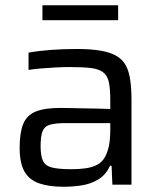

<svg xmlns="http://www.w3.org/2000/svg" viewBox="-20 -705 609 733"><path d="M223 8Q167 8 129.5 -5Q92 -18 73.5 -50Q55 -82 55 -140Q55 -198 68.5 -231.5Q82 -265 116 -279Q150 -293 211 -293Q221 -293 242.5 -292.5Q264 -292 292 -291.5Q320 -291 348.5 -290.5Q377 -290 401 -289V-321Q401 -366 395.5 -391.5Q390 -417 373 -429.5Q356 -442 325.5 -445.5Q295 -449 245 -449Q223 -449 193 -447.5Q163 -446 134.5 -443.5Q106 -441 89 -438V-504Q127 -511 174.5 -514.5Q222 -518 273 -518Q327 -518 364.5 -511.5Q402 -505 425.5 -491Q449 -477 461 -454Q473 -431 477.5 -398Q482 -365 482 -321V0H409L406 -72H400Q384 -37 354.5 -19.5Q325 -2 290 3Q255 8 223 8ZM253 -59Q282 -59 307 -62.5Q332 -66 351 -76Q370 -86 381 -106Q392 -127 396.5 -151.5Q401 -176 401 -209V-235H231Q192 -235 171 -229Q150 -223 142.5 -204Q135 -185 135 -147Q135 -110 144 -91Q153 -72 178.5 -65.5Q204 -59 253 -59ZM142 -628V-685H431V-628Z"/></svg>

Font: Saira Thin
Style: Regular
Weight: 400
Version: Version 1.101